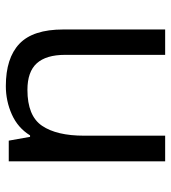

<svg xmlns="http://www.w3.org/2000/svg" viewBox="16 -602 586 658"><g transform="rotate(-90 309.0 -273.0)"><path d="M343 -546Q439 -546 488 -499.5Q537 -453 537 -349V0H450V-343Q450 -408 421 -440Q392 -472 330 -472Q241 -472 207 -422Q173 -372 173 -278V0H85V-536H156L169 -463H174Q200 -505 246 -525.5Q292 -546 343 -546Z"/></g></svg>

Font: Noto Sans Ol Chiki
Style: Regular
Weight: 400
Designer: Monotype Design Team, Lewis McGuffie
Foundry: Monotype Imaging Inc.
Version: Version 2.003